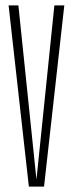

<svg xmlns="http://www.w3.org/2000/svg" viewBox="-20 -695 277 715"><path d="M87.5 0H144L219.5 -675H182.5L116 -28.5H115.5L48.5 -675H12Z"/></svg>

Font: Anybody ExtraCondensed ExtraLight
Style: Regular
Weight: 250
Width: 2
Version: Version 1.113;gftools[0.9.25]